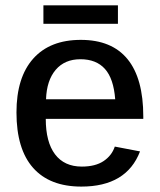

<svg xmlns="http://www.w3.org/2000/svg" viewBox="-20 -687 596 717"><path d="M150.9 -243.2Q150.9 -156.7 185.5 -110.8Q220.2 -64.9 285.6 -64.9Q335.9 -64.9 366.7 -85.4Q397.5 -106 408.7 -139.6L502.9 -121.6Q452.6 9.8 283.7 9.8Q165.5 9.8 103.5 -60.3Q41.5 -130.4 41.5 -267.1Q41.5 -397.9 104 -468Q166.5 -538.1 281.7 -538.1Q397.5 -538.1 456.3 -466.1Q515.1 -394 515.1 -252V-243.2ZM410.2 -316.4Q404.3 -393.6 371.8 -429.7Q339.4 -465.8 280.3 -465.8Q221.7 -465.8 188 -426.3Q154.3 -386.7 151.9 -316.4ZM142.1 -667H420.4V-598.1H142.1Z"/></svg>

Font: Arimo Medium
Style: Regular
Weight: 500
Designer: Steve Matteson
Foundry: Monotype Imaging Inc.
Version: Version 1.33